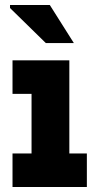

<svg xmlns="http://www.w3.org/2000/svg" viewBox="-20 -747 392 767"><path d="M275 -575H163L20 -715V-727H179ZM257 -134H327V0H30V-134H106V-372H30V-506H257Z"/></svg>

Font: Arvo
Style: Bold
Weight: 700
Designer: Anton Koovit (Cyrillic Expansion: Cyreal)
Foundry: Anton Koovit, Yassin Baggar
Version: Version 3.000